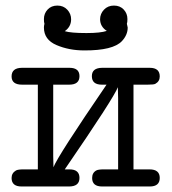

<svg xmlns="http://www.w3.org/2000/svg" viewBox="-20 -676 623 696"><path d="M22 -30.8Q22 -48.8 38.1 -58.1Q44.9 -62 65.9 -62H117.2V-369.1H60.1Q22 -369.1 22 -398.9Q22 -429.7 59.1 -430.2H231.9Q268.1 -430.2 268.1 -399.9Q268.1 -369.1 231 -369.1H172.9V-109.9L173.8 -69.8Q189 -109.9 366.2 -369.1H349.1Q313 -369.1 313 -399.9Q313 -429.7 350.1 -430.2H522.9Q559.1 -430.2 559.1 -398.9Q559.1 -380.9 543 -372.1Q538.1 -369.1 515.1 -369.1H463.9V-62H522Q559.1 -62 559.1 -31Q559.1 0 522.9 0H350.1Q314 0 314 -30.8Q314 -49.8 329.1 -58.1Q335.9 -62 356.9 -62H408.2V-319.8L407.2 -359.9Q393.1 -321.8 214.8 -62H231.9Q268.1 -62 268.1 -31Q268.1 0 230 0H58.1Q22 0 22 -30.8ZM139.2 -576.2Q139.2 -582 141.1 -589.8Q139.2 -594.7 139.2 -606.9Q139.2 -627 152.6 -641.4Q166 -655.8 188 -655.8Q210 -655.8 223.9 -640.9Q237.8 -626 237.8 -606Q237.8 -579.1 214.8 -563Q236.8 -556.2 292 -556.2H294.9Q343.8 -556.2 367.2 -564Q343.3 -579.1 342.8 -606Q342.8 -626 356.9 -640.9Q371.1 -655.8 393.1 -655.8Q415 -655.8 428.5 -641.4Q441.9 -627 441.9 -606.9Q441.9 -594.7 439.9 -589.8Q442.9 -577.6 442.9 -576.2Q442.9 -549.3 421.9 -526.9Q389.6 -492.7 285.2 -493.2Q230 -493.2 184.6 -512.7Q139.2 -532.2 139.2 -576.2Z"/></svg>

Font: CMU Typewriter Text Variable Width
Style: Medium
Weight: 500
Version: Version 0.7.0